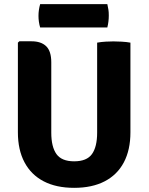

<svg xmlns="http://www.w3.org/2000/svg" viewBox="-20 -888 714 923"><path d="M607 -252Q607 -167.5 575.5 -107.8Q544 -48 483.5 -16.5Q423 15 336.5 15Q250 15 189.8 -16.5Q129.5 -48 97.8 -107.8Q66 -167.5 66 -252V-683L73 -689.5H131.5Q177.5 -689.5 202 -665.8Q226.5 -642 226.5 -588.5V-250.5Q226.5 -182 251.5 -147.2Q276.5 -112.5 336.5 -112.5Q397 -112.5 422 -147.2Q447 -182 447 -250.5V-683Q466.5 -686.5 487.8 -687.8Q509 -689 525 -689Q539.5 -689 563.8 -687.8Q588 -686.5 607 -683ZM173 -756Q165 -783 165 -812Q165 -839.5 173 -868H496Q499.5 -852 501.2 -841.2Q503 -830.5 503 -813.5Q503 -784 496 -756Z"/></svg>

Font: Signika SC
Style: Regular
Weight: 300
Designer: Anna Giedryś
Foundry: Anna Giedryś
Version: Version 2.000